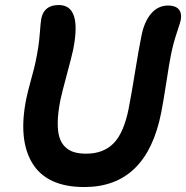

<svg xmlns="http://www.w3.org/2000/svg" viewBox="-20 -734 743 767"><path d="M316.9 13.2Q168.5 13.2 110.1 -80.6Q51.8 -174.3 85 -339.8Q90.8 -367.7 104.7 -418.2Q118.7 -468.8 122.1 -486.8Q135.3 -549.8 138.7 -597.2Q142.1 -644.5 145 -660.2Q156.2 -713.9 214.8 -713.9Q308.1 -713.9 272 -534.2Q265.6 -504.9 246.6 -434.6Q227.5 -364.3 221.2 -334Q211.4 -284.7 210.7 -247.3Q210 -210 217.3 -186Q224.6 -162.1 240.2 -147.2Q255.9 -132.3 276.1 -126.2Q296.4 -120.1 324.2 -120.1Q393.6 -120.1 434.3 -162.1Q475.1 -204.1 494.1 -300.8Q505.4 -358.4 519.5 -446.5Q533.7 -534.7 544.9 -589.8Q555.7 -646.5 583.3 -679.2Q610.8 -711.9 651.9 -711.9Q680.2 -711.9 693.6 -697.3Q707 -682.6 702.1 -653.8Q700.2 -644.5 686.3 -603Q672.4 -561.5 663.1 -516.1Q656.2 -481.9 644.3 -404.1Q632.3 -326.2 624 -284.2Q565.4 13.2 316.9 13.2Z"/></svg>

Font: Shantell Sans Normal
Style: Italic
Weight: 600
Italic angle: -11.31°
Designer: Stephen Nixon, Anya Danilova, Shantell Martin
Foundry: Arrow Type
Version: Version 1.006;[559af2be0]